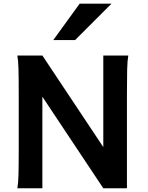

<svg xmlns="http://www.w3.org/2000/svg" viewBox="-20 -1011 794 1031"><path d="M207.5 -491.7V0H73.2Q78.1 -26.4 79.3 -73.7Q80.6 -121.1 80.6 -212.4V-500.5Q80.6 -591.8 79.3 -639.2Q78.1 -686.5 73.2 -712.9H207.5L534.7 -221.2V-712.9H668.9Q664.1 -686.5 662.8 -637Q661.6 -587.4 661.6 -500.5V0H534.7ZM578.6 -991.2 383.3 -795.9H266.1L407.7 -991.2Z"/></svg>

Font: Lesson One
Style: Bold
Weight: 700
Designer: But Ko, Victor Gaultney, Annie Olsen, Julie Remington, Don Collingsworth, Eric Hays, Becca Hirsbrunner
Version: Version 1.100